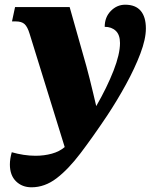

<svg xmlns="http://www.w3.org/2000/svg" viewBox="-20 -566 650 816"><path d="M114 230Q74 230 48 204.5Q22 179 22 133Q22 121 24 108Q26 95 30 81Q54 88 80 92Q106 96 131 96Q168 96 200.5 87Q233 78 255 59L106 -422Q97 -452 84.5 -463.5Q72 -475 47 -475H31L44 -536H276L347 -285Q353 -262 361 -231.5Q369 -201 376 -170Q383 -139 389 -115Q435 -195 462.5 -265.5Q490 -336 490 -383Q490 -418 472 -435Q454 -452 425 -452Q425 -493 451 -519.5Q477 -546 512 -546Q556 -546 578 -520Q600 -494 600 -445Q600 -400 576.5 -338Q553 -276 515.5 -207.5Q478 -139 435 -74Q374 17 322 85.5Q270 154 220 192Q170 230 114 230Z"/></svg>

Font: Noto Serif Black
Style: Italic
Weight: 900
Italic angle: -12°
Designer: Monotype Design Team
Foundry: Monotype Imaging Inc.
Version: Version 2.013